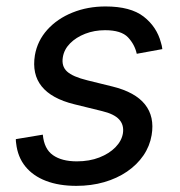

<svg xmlns="http://www.w3.org/2000/svg" viewBox="-20 -573 567 604"><path d="M220.2 11.7Q165.5 11.7 124.8 -3.9Q84 -19.5 59.8 -49.3Q35.6 -79.1 30.8 -122.1Q30.3 -125.5 30 -128.7Q29.8 -131.8 29.8 -135.3L114.7 -149.4Q118.7 -104.5 146.5 -85Q174.3 -65.4 221.7 -65.4Q261.2 -65.4 292.5 -77.6Q323.7 -89.8 343.3 -109.9Q362.8 -129.9 366.7 -153.8Q370.6 -179.7 355 -197Q339.4 -214.4 300.8 -223.6L213.4 -245.1Q142.1 -262.7 111.1 -301.3Q80.1 -339.8 89.8 -399.4Q97.7 -444.8 128.9 -479.5Q160.2 -514.2 207.8 -533.4Q255.4 -552.7 312 -552.7Q390.6 -552.7 431.9 -520.8Q473.1 -488.8 486.3 -439Q487.8 -434.1 489 -429Q490.2 -423.8 490.7 -418.5L410.2 -403.8Q403.8 -433.1 382.6 -455.6Q361.3 -478 310.5 -478Q276.9 -478 248 -466.8Q219.2 -455.6 200.4 -436.5Q181.6 -417.5 177.7 -393.1Q172.9 -364.7 190.9 -348.1Q209 -331.5 254.9 -320.3L334 -300.8Q405.3 -283.2 436 -244.6Q466.8 -206.1 457 -147.9Q451.2 -113.3 431.2 -84Q411.1 -54.7 379.6 -33.2Q348.1 -11.7 307.6 0Q267.1 11.7 220.2 11.7Z"/></svg>

Font: Inter Variable
Style: Italic
Weight: 400
Italic angle: -9.39999°
Designer: Rasmus Andersson
Foundry: rsms
Version: Version 4.001;git-9221beed3